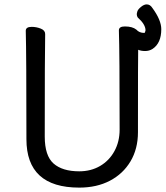

<svg xmlns="http://www.w3.org/2000/svg" viewBox="-20 -836 759 880"><path d="M343.3 23.9Q101.1 23.9 101.1 -198.2Q101.1 -585.9 98.1 -694.8Q98.1 -712.9 125 -712.9Q147 -712.9 167 -704.8Q187 -696.8 187 -680.2Q185.1 -584 185.1 -210Q185.1 -122.1 225.6 -86.4Q266.1 -50.8 343.3 -50.8Q397 -50.8 439 -75.4Q481 -100.1 504.6 -143.6Q528.3 -187 528.3 -242.2Q528.3 -595.2 524.9 -696.8Q524.9 -714.8 552.2 -714.8Q586.9 -714.8 605 -700.2Q618.2 -685.1 641.1 -685.1Q645 -685.1 647 -696.8Q647 -724.1 611.3 -755.9Q606.9 -762.2 606.9 -771Q606.9 -774.9 609.6 -783.9Q612.3 -793 626.2 -804.4Q640.1 -815.9 652.3 -815.9Q668 -815.9 678.2 -799.8Q719.2 -744.1 719.2 -702.1Q719.2 -638.2 679.2 -611.8Q664.1 -602.1 645 -602.1Q627 -602.1 613.3 -607.9Q612.3 -594.2 612.3 -230Q612.3 -153.8 578.1 -96.4Q543.9 -39.1 483.6 -7.6Q423.3 23.9 343.3 23.9Z"/></svg>

Font: LXGW WenKai GB Screen
Style: Regular
Weight: 400
Designer: LXGW / Fontworks Inc.
Foundry: LXGW / Fontworks Inc.
Version: Version 1.321;February 19, 2024;FontCreator 14.0.0.2901 64-b